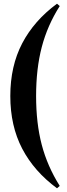

<svg xmlns="http://www.w3.org/2000/svg" viewBox="-20 -826 358 1028"><path d="M34.7 0ZM35.2 -312Q35.2 -151.9 98.9 -30Q162.6 91.8 285.2 182.1L299.8 169.4Q233.4 63.5 203.4 -51.3Q173.3 -166 173.3 -312Q173.3 -458 203.6 -574Q233.9 -689.9 299.8 -793.5L285.2 -806.2Q162.6 -715.8 98.9 -594Q35.2 -472.2 35.2 -312Z"/></svg>

Font: TypoPRO Playfair Display
Style: Bold
Weight: 700
Designer: Claus Eggers Sørensen
Foundry: Claus Eggers Sørensen
Version: Version 1.004;PS 001.004;hotconv 1.0.70;makeotf.lib2.5.58329